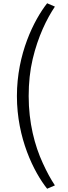

<svg xmlns="http://www.w3.org/2000/svg" viewBox="-20 -895 416 1175"><path d="M316 239.5C291.5 203 266.5 157.5 242 103.5C192 -4.5 155.5 -144.5 155.5 -307C155.5 -388.5 163.5 -464 180 -533.5C212.5 -671.5 266.5 -781 316 -854.5L268.5 -875C187.5 -771.5 83.5 -565.5 83.5 -307C83.5 -49 187 157.5 268.5 260Z"/></svg>

Font: Spartan
Style: Regular
Weight: 400
Designer: Matt Bailey, Mirko Velimirovic
Foundry: Matt Bailey
Version: Version 1.003